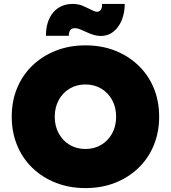

<svg xmlns="http://www.w3.org/2000/svg" viewBox="-20 -952 874 982"><path d="M417 10Q335 10 266 -17Q197 -44 146 -93Q95 -142 67.5 -209Q40 -276 40 -355Q40 -435 67.5 -501.5Q95 -568 146 -617Q197 -666 266 -693Q335 -720 417 -720Q500 -720 568.5 -693Q637 -666 688 -617Q739 -568 766.5 -501.5Q794 -435 794 -355Q794 -276 766.5 -209Q739 -142 688 -93Q637 -44 568.5 -17Q500 10 417 10ZM417 -190Q462 -190 497.5 -211Q533 -232 553.5 -269.5Q574 -307 574 -355Q574 -403 553.5 -440.5Q533 -478 497.5 -499Q462 -520 417 -520Q372 -520 336.5 -499Q301 -478 280.5 -440.5Q260 -403 260 -355Q260 -307 280.5 -269.5Q301 -232 336.5 -211Q372 -190 417 -190ZM496 -768Q479 -768 461 -773Q443 -778 417 -790Q398 -799 385.5 -803.5Q373 -808 363 -808Q332 -808 332 -769H215Q215 -844 252 -888Q289 -932 353 -932Q368 -932 384 -928.5Q400 -925 432 -909Q450 -900 459 -896Q468 -892 477 -892Q490 -892 496.5 -903Q503 -914 502 -932H618Q618 -886 602.5 -848.5Q587 -811 559.5 -789.5Q532 -768 496 -768Z"/></svg>

Font: Lexend Black
Style: Regular
Weight: 900
Designer: Bonnie Shaver-Troup, Thomas Jockin
Foundry: Lexend
Version: Version 1.007; ttfautohint (v1.8.3)